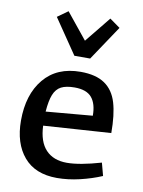

<svg xmlns="http://www.w3.org/2000/svg" viewBox="-86 -818 659 887"><g transform="rotate(10 243.5 -374.0)"><path d="M436 -96 452 -36Q405 -16 350 -3Q295 10 243 10Q141 10 87.5 -53Q34 -116 34 -223Q34 -345 95 -418.5Q156 -492 267 -492Q339 -492 380.5 -463.5Q422 -435 438.5 -379.5Q455 -324 455 -238L139 -217Q142 -142 177.5 -104.5Q213 -67 276 -67Q336 -67 436 -96ZM139 -283 357 -302Q357 -358 332.5 -387Q308 -416 252 -416Q212 -416 189 -404Q166 -392 154.5 -363.5Q143 -335 139 -283ZM408 -723 299 -560H225L114 -723L163 -758L261 -637L359 -758Z"/></g></svg>

Font: Enriqueta Medium
Style: Regular
Weight: 500
Designer: Viviana Monsalve, Gustavo Ibarra
Foundry: 72Puntos
Version: Version 2.000